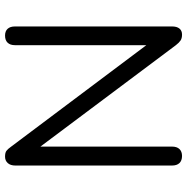

<svg xmlns="http://www.w3.org/2000/svg" viewBox="-10 -742 759 780"><g transform="rotate(-90 370.0 -352.5)"><path d="M126 7Q107 7 97 -3.5Q87 -14 87 -34V-670Q87 -690 97 -701Q107 -712 123 -712Q139 -712 146.5 -706.5Q154 -701 164 -687L600 -106H576V-672Q576 -691 586 -701.5Q596 -712 615 -712Q633 -712 642.5 -701.5Q652 -691 652 -672V-33Q652 -14 643.5 -3.5Q635 7 619 7Q604 7 595 1Q586 -5 576 -18L141 -599H164V-34Q164 -14 154 -3.5Q144 7 126 7Z"/></g></svg>

Font: Nunito ExtraLight
Style: Regular
Weight: 400
Version: Version 3.602